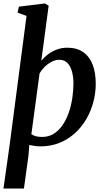

<svg xmlns="http://www.w3.org/2000/svg" viewBox="-26 -837 607 1111"><path d="M-6 254 29.5 3.5 127.5 -745 75.5 -764 83.5 -798.5 233.5 -817 255.5 -804 213 -485.5Q228.5 -505 251.2 -522.2Q274 -539.5 302.5 -550.2Q331 -561 363 -561Q418 -561 454.8 -535.8Q491.5 -510.5 509.8 -463.8Q528 -417 528 -352Q528 -298.5 514 -246Q500 -193.5 473 -147.2Q446 -101 406.8 -65.5Q367.5 -30 317.2 -10Q267 10 206 10Q191 10 174.8 7.5Q158.5 5 143.5 2L138.5 65L112.5 254ZM217 -44.5Q255 -44.5 284.8 -63Q314.5 -81.5 336 -113Q357.5 -144.5 371.5 -184.5Q385.5 -224.5 392.2 -268Q399 -311.5 399 -353.5Q399 -393.5 390 -424.8Q381 -456 363.2 -473.5Q345.5 -491 318.5 -491Q294 -491 271.5 -479Q249 -467 231.2 -449Q213.5 -431 203 -412.5L155.5 -60.5Q167.5 -52 183.2 -48.2Q199 -44.5 217 -44.5Z"/></svg>

Font: Merriweather 36pt SemiBold
Style: Italic
Weight: 600
Italic angle: -7.8°
Version: Version 2.101